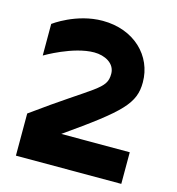

<svg xmlns="http://www.w3.org/2000/svg" viewBox="-105 -790 810 880"><g transform="rotate(15 300.0 -350.0)"><path d="M50 -200V0H550V-150H225C475 -325 525 -375 525 -475C525 -600 425 -700 275 -700C150 -700 50 -625 50 -625V-475C50 -475 175 -550 275 -550C325 -550 375 -525 375 -475C375 -400 325 -400 50 -200Z"/></g></svg>

Font: LS-VG5000 Bold
Style: Regular
Weight: 400
Designer: Justin Bihan, 2021
Foundry: Justin Bihan, 2021
Version: Version 1.000;Glyphs 3.1.2 (3151)